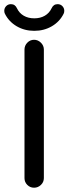

<svg xmlns="http://www.w3.org/2000/svg" viewBox="-21 -874 321 900"><path d="M2 -809.6Q-1 -815.4 -1 -823.2Q-1 -835.9 7.8 -845.2Q16.6 -854.5 30.3 -854.5Q49.8 -854.5 58.6 -835Q69.3 -812.5 90.3 -800.3Q111.3 -788.1 139.6 -788.1Q168 -788.1 189 -800.3Q210 -812.5 220.7 -835Q229.5 -854.5 249 -854.5Q262.7 -854.5 271.5 -845.2Q280.3 -835.9 280.3 -823.2Q280.3 -815.4 277.3 -809.6Q258.8 -772.5 222.2 -751Q185.5 -729.5 139.6 -729.5Q93.8 -729.5 57.1 -751Q20.5 -772.5 2 -809.6ZM93.8 -39.1V-641.6Q93.8 -660.2 106.9 -673.8Q120.1 -687.5 138.7 -687.5Q157.2 -687.5 170.9 -673.8Q184.6 -660.2 184.6 -641.6V-39.1Q184.6 -20.5 170.9 -7.3Q157.2 5.9 138.7 5.9Q120.1 5.9 106.9 -7.3Q93.8 -20.5 93.8 -39.1Z"/></svg>

Font: FakePearl
Style: Regular
Weight: 400
Version: Version 1.2